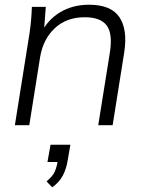

<svg xmlns="http://www.w3.org/2000/svg" viewBox="-20 -530 618 813"><path d="M43 0 105 -389Q109 -416 111.5 -444Q114 -472 115 -501H174L165 -386L151 -385Q181 -446 234.5 -478Q288 -510 357 -510Q450 -510 485.5 -457.5Q521 -405 506 -308L457 0H396L445 -306Q458 -388 431.5 -422.5Q405 -457 339 -457Q262 -457 212.5 -411Q163 -365 150 -289L104 0ZM201 263 177 238Q204 216 212.5 195.5Q221 175 225 148L241 156H181L194 83H278L267 147Q261 185 246 213.5Q231 242 201 263Z"/></svg>

Font: Mulish ExtraLight Light
Style: Italic
Weight: 300
Italic angle: -9°
Version: Version 3.603